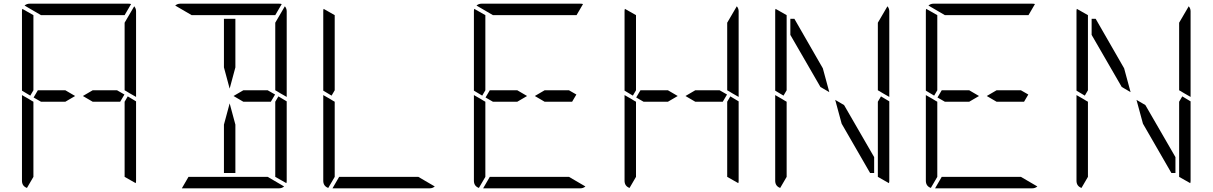

<svg xmlns="http://www.w3.org/2000/svg" viewBox="-20 -1020 6568 1040"><path d="M482 -531H614L654 -508L631 -469H482L429 -500ZM672 -498 717 -471V-41Q717 -32 715 -28L655 -62V-70V-82V-83V-134V-265V-450V-469ZM144 -502 99 -529V-959Q99 -968 101 -972L161 -938V-928V-918V-866V-735V-548V-531ZM126 -2Q99 -12 99 -41V-500V-505L134 -485L152 -474L161 -469V-452V-265V-134V-83V-82V-72V-62ZM202 -938 113 -990Q125 -1000 140 -1000H408H676Q686 -1000 690 -998L655 -938H625H439H377ZM334 -469H202L162 -492L185 -531H334L387 -500ZM717 -959V-500V-495L682 -515L664 -526L655 -531V-550V-735V-866V-897L707 -986Q717 -974 717 -959Z M1298 -531H1430L1470 -508L1447 -469H1298L1245 -500ZM1255 -345V-83H1193V-345L1224 -460ZM1488 -498 1533 -471V-41Q1533 -32 1531 -28L1471 -62V-70V-82V-83V-134V-265V-450V-469ZM1193 -655V-918H1255V-655L1224 -540ZM1018 -938 929 -990Q941 -1000 956 -1000H1224H1492Q1502 -1000 1506 -998L1471 -938H1441H1255H1193ZM1430 -62 1519 -10Q1507 0 1492 0H1224H965L1001 -62H1007H1193H1255ZM1533 -959V-500V-495L1498 -515L1480 -526L1471 -531V-550V-735V-866V-897L1523 -986Q1533 -974 1533 -959Z M1776 -502 1731 -529V-959Q1731 -968 1733 -972L1793 -938V-928V-918V-866V-735V-548V-531ZM1758 -2Q1731 -12 1731 -41V-500V-505L1766 -485L1784 -474L1793 -469V-452V-265V-134V-83V-82V-72V-62ZM2246 -62 2335 -10Q2323 0 2308 0H2040H1781L1817 -62H1823H2009H2071Z M2930 -531H3062L3102 -508L3079 -469H2930L2877 -500ZM2592 -502 2547 -529V-959Q2547 -968 2549 -972L2609 -938V-928V-918V-866V-735V-548V-531ZM2574 -2Q2547 -12 2547 -41V-500V-505L2582 -485L2600 -474L2609 -469V-452V-265V-134V-83V-82V-72V-62ZM2650 -938 2561 -990Q2573 -1000 2588 -1000H2856H3124Q3134 -1000 3138 -998L3103 -938H3073H2887H2825ZM3062 -62 3151 -10Q3139 0 3124 0H2856H2597L2633 -62H2639H2825H2887ZM2782 -469H2650L2610 -492L2633 -531H2782L2835 -500Z M3746 -531H3878L3918 -508L3895 -469H3746L3693 -500ZM3936 -498 3981 -471V-41Q3981 -32 3979 -28L3919 -62V-70V-82V-83V-134V-265V-450V-469ZM3408 -502 3363 -529V-959Q3363 -968 3365 -972L3425 -938V-928V-918V-866V-735V-548V-531ZM3390 -2Q3363 -12 3363 -41V-500V-505L3398 -485L3416 -474L3425 -469V-452V-265V-134V-83V-82V-72V-62ZM3598 -469H3466L3426 -492L3449 -531H3598L3651 -500ZM3981 -959V-500V-495L3946 -515L3928 -526L3919 -531V-550V-735V-866V-897L3971 -986Q3981 -974 3981 -959Z M4552 -451 4715 -169V-83H4693L4539 -350L4504 -479ZM4752 -498 4797 -471V-41Q4797 -32 4795 -28L4735 -62V-70V-82V-83V-134V-265V-450V-469ZM4224 -502 4179 -529V-959Q4179 -968 4181 -972L4241 -938V-928V-918V-866V-735V-548V-531ZM4206 -2Q4179 -12 4179 -41V-500V-505L4214 -485L4232 -474L4241 -469V-452V-265V-134V-83V-82V-72V-62ZM4797 -959V-500V-495L4762 -515L4744 -526L4735 -531V-550V-735V-866V-897L4787 -986Q4797 -974 4797 -959ZM4261 -831V-918H4283L4437 -650L4472 -521L4424 -549Z M5378 -531H5510L5550 -508L5527 -469H5378L5325 -500ZM5040 -502 4995 -529V-959Q4995 -968 4997 -972L5057 -938V-928V-918V-866V-735V-548V-531ZM5022 -2Q4995 -12 4995 -41V-500V-505L5030 -485L5048 -474L5057 -469V-452V-265V-134V-83V-82V-72V-62ZM5098 -938 5009 -990Q5021 -1000 5036 -1000H5304H5572Q5582 -1000 5586 -998L5551 -938H5521H5335H5273ZM5510 -62 5599 -10Q5587 0 5572 0H5304H5045L5081 -62H5087H5273H5335ZM5230 -469H5098L5058 -492L5081 -531H5230L5283 -500Z M6184 -451 6347 -169V-83H6325L6171 -350L6136 -479ZM6384 -498 6429 -471V-41Q6429 -32 6427 -28L6367 -62V-70V-82V-83V-134V-265V-450V-469ZM5856 -502 5811 -529V-959Q5811 -968 5813 -972L5873 -938V-928V-918V-866V-735V-548V-531ZM5838 -2Q5811 -12 5811 -41V-500V-505L5846 -485L5864 -474L5873 -469V-452V-265V-134V-83V-82V-72V-62ZM6429 -959V-500V-495L6394 -515L6376 -526L6367 -531V-550V-735V-866V-897L6419 -986Q6429 -974 6429 -959ZM5893 -831V-918H5915L6069 -650L6104 -521L6056 -549Z"/></svg>

Font: DSEG14 Modern
Style: Light
Weight: 300
Designer: Keshikan(Twitter:@keshinomi_88pro)
Version: Version 0.46